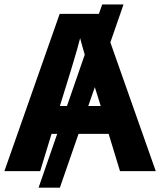

<svg xmlns="http://www.w3.org/2000/svg" viewBox="-20 -780 730 875"><path d="M526.9 0 475.1 -169.9H337.9L252.9 75.2H155.8L240.7 -169.9H214.8L163.1 0H0L252 -716.8H430.7L445.8 -759.8H543L482.9 -586.9L689.9 0ZM252.9 -296.9H285.2L366.2 -530.8Q360.4 -551.3 354.7 -571Q349.1 -590.8 345.2 -606Q340.3 -585.9 331.8 -556.4Q323.2 -526.9 315.4 -500.5Q307.6 -474.1 304.2 -462.9ZM439 -296.9 412.1 -382.8 382.3 -296.9Z"/></svg>

Font: Open Sans
Style: Bold
Weight: 700
Designer: Monotype Design Team
Foundry: Monotype Imaging Inc.
Version: Version 3.000; ttfautohint (v1.8.4)